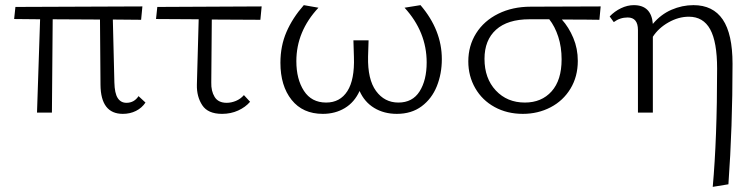

<svg xmlns="http://www.w3.org/2000/svg" viewBox="-20 -438 2934 747"><path d="M546 -39Q532 -18 509 -6.5Q486 5 458 5Q372 5 371 -108L369 -362L185 -363L182 0H124L136 -363L35 -364L40 -411L534 -413L529 -361L419 -362L425 -117Q426 -75 438 -56.5Q450 -38 472 -38Q502 -38 519 -64Z M802 -117Q801 -84 815 -61Q829 -38 862 -38Q880 -38 898 -45.5Q916 -53 929 -68L953 -42Q935 -21 906.5 -8Q878 5 844 5Q789 5 767 -28.5Q745 -62 746 -108L753 -363L587 -364L592 -411L998 -413L993 -361L804 -362Z M1699 -208Q1699 -151 1679.5 -102.5Q1660 -54 1620.5 -24.5Q1581 5 1524 5Q1474 5 1436 -18Q1398 -41 1379 -84Q1359 -40 1321.5 -17.5Q1284 5 1236 5Q1158 5 1114.5 -49.5Q1071 -104 1071 -194Q1071 -259 1094.5 -313.5Q1118 -368 1162 -418L1219 -408Q1133 -316 1133 -200Q1133 -130 1162.5 -84.5Q1192 -39 1249 -39Q1303 -39 1331.5 -83.5Q1360 -128 1357 -216L1355 -281H1414L1412 -218Q1410 -129 1443 -84Q1476 -39 1530 -39Q1585 -39 1612.5 -82.5Q1640 -126 1640 -195Q1640 -314 1554 -408L1616 -418Q1699 -321 1699 -208Z M2312 -361Q2264 -362 2166 -362Q2193 -332 2210.5 -290.5Q2228 -249 2228 -201Q2228 -140 2199.5 -93Q2171 -46 2122 -20.5Q2073 5 2014 5Q1953 5 1904.5 -21.5Q1856 -48 1829 -95Q1802 -142 1802 -199Q1802 -260 1832.5 -308.5Q1863 -357 1918.5 -384.5Q1974 -412 2045 -412L2317 -413ZM2117 -363H2040Q1955 -363 1910 -322.5Q1865 -282 1865 -209Q1865 -133 1909 -86Q1953 -39 2022 -39Q2087 -39 2126 -82.5Q2165 -126 2165 -207Q2165 -255 2152 -295Q2139 -335 2117 -363Z M2830 -190Q2830 57 2814 279L2753 289Q2770 101 2770 -171Q2770 -275 2743 -324Q2716 -373 2660 -373Q2620 -373 2581 -351Q2542 -329 2520 -295V0H2462V-321Q2462 -370 2422 -370Q2392 -370 2368 -352L2352 -374Q2371 -394 2396 -406Q2421 -418 2446 -418Q2514 -418 2520 -345Q2551 -382 2592.5 -400Q2634 -418 2678 -418Q2754 -418 2792 -362Q2830 -306 2830 -190Z"/></svg>

Font: Ysabeau Infant Semilight
Style: Regular
Weight: 300
Designer: Christian Thalmann (Catharsis Fonts)
Version: Version 0.003